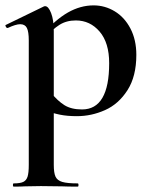

<svg xmlns="http://www.w3.org/2000/svg" viewBox="-25 -419 558 714"><path d="M26 263Q50 263 61.5 257.5Q73 252 77.5 238Q82 224 82 194V-269Q82 -301 75 -315Q68 -329 50 -329Q34 -329 4 -315H2Q-1 -315 -3.5 -320Q-6 -325 -4 -326L138 -395Q140 -396 143 -396Q155 -396 165 -370.5Q175 -345 175 -303V194Q175 224 181.5 238Q188 252 206.5 257.5Q225 263 264 263Q267 263 267 269Q267 275 264 275Q227 275 206 274L127 273L68 274Q53 275 26 275Q23 275 23 269Q23 263 26 263ZM129 -12 164 -75Q189 -44 214.5 -28Q240 -12 280 -12Q381 -12 381 -184Q381 -260 345.5 -301.5Q310 -343 257 -343Q222 -343 196 -326.5Q170 -310 140 -276L130 -288Q181 -346 227.5 -372.5Q274 -399 323 -399Q365 -399 401.5 -377Q438 -355 460 -313Q482 -271 482 -215Q482 -135 449 -83.5Q416 -32 365.5 -9.5Q315 13 261 13Q225 13 198 7.5Q171 2 129 -12Z"/></svg>

Font: Cormorant Garamond
Style: Bold
Weight: 700
Designer: Christian Thalmann (Catharsis Fonts)
Foundry: Catharsis Fonts
Version: Version 4.000